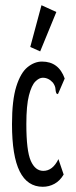

<svg xmlns="http://www.w3.org/2000/svg" viewBox="-20 -705 290 736"><path d="M144 11Q85 11 55.5 -48Q26 -107 26 -229Q26 -321 42.5 -373.5Q59 -426 85.5 -447.5Q112 -469 141 -469Q205 -469 228 -404L206 -353L202 -344L196 -347Q193 -355 192.5 -365Q192 -375 183 -388Q166 -407 144 -407Q130 -407 115.5 -392.5Q101 -378 91 -339.5Q81 -301 81 -229Q81 -127 98 -88.5Q115 -50 146 -50Q182 -50 204 -95L224 -36Q210 -12 189 -0.5Q168 11 144 11ZM134 -508 96 -525 139 -685 196 -659Z"/></svg>

Font: Inconsolata UltraCondensed Medium
Style: Regular
Weight: 500
Width: 1
Monospace: yes
Designer: Raph Levien, Cyreal, Brenton Simpson
Foundry: Raph Levien, Cyreal, Google
Version: Version 3.001; ttfautohint (v1.8.2.53-6de2)